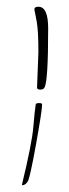

<svg xmlns="http://www.w3.org/2000/svg" viewBox="-20 -503 206 570"><path d="M89 -439 82 -475Q82 -483 94 -483Q123 -483 123 -419Q123 -261 112 -243Q109 -237 99.5 -237Q90 -237 90 -243L94 -348Q94 -412 89 -439ZM105 -193Q105 -175 87 -75Q69 25 62.5 35.5Q56 46 47 47L45 46Q75 -78 79 -126.5Q83 -175 86 -193Q87 -197 96 -197Q105 -197 105 -193Z"/></svg>

Font: Ruthie
Style: Regular
Weight: 400
Designer: Robert E. Leuschke
Foundry: Robert E. Leuschke
Version: Version 1.003